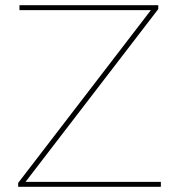

<svg xmlns="http://www.w3.org/2000/svg" viewBox="-20 -720 679 740"><path d="M50 -15 567 -688 568 -681H55V-700H590V-685L73 -12L72 -19H600V0H50Z"/></svg>

Font: Montserrat
Style: Regular
Weight: 400
Designer: Julieta Ulanovsky
Foundry: Julieta Ulanovsky
Version: Version 8.000